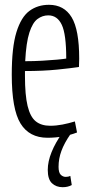

<svg xmlns="http://www.w3.org/2000/svg" viewBox="-20 -564 374 800"><path d="M178 10Q102 10 65.5 -49.5Q29 -109 29 -253Q29 -367 48.5 -430Q68 -493 102.5 -518.5Q137 -544 184 -544Q247 -544 278.5 -492Q310 -440 310 -320Q310 -314 309.5 -302Q309 -290 309 -285Q278 -280 218.5 -274Q159 -268 84 -268Q84 -259 84 -247Q84 -168 95 -122.5Q106 -77 129 -58.5Q152 -40 189 -40Q214 -40 240 -45Q266 -50 292 -58L301 -12Q244 10 178 10ZM85 -309Q121 -309 156 -311Q191 -313 218 -315.5Q245 -318 256 -320Q256 -421 237.5 -460.5Q219 -500 181 -500Q157 -500 136.5 -485Q116 -470 102.5 -428.5Q89 -387 85 -309ZM241 216Q214 216 196.5 199.5Q179 183 179 144Q179 109 195 69.5Q211 30 241 -12L273 -4Q248 32 236 64.5Q224 97 224 131Q224 155 233 164Q242 173 254 173Q265 173 273 169L279 207Q263 216 241 216Z"/></svg>

Font: Georama Condensed Light
Style: Regular
Weight: 300
Width: 3
Designer: Jean-Baptiste Levee
Foundry: Production Type
Version: Version 1.000